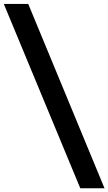

<svg xmlns="http://www.w3.org/2000/svg" viewBox="-53 -832 563 998"><path d="M364.3 146.5 -33.2 -811.5H93.8L490.2 146.5Z"/></svg>

Font: Reddit Sans Vanilla ExtraBold
Style: Regular
Weight: 800
Designer: Stephen Hutchings
Foundry: Reddit
Version: Version 1.013